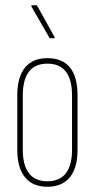

<svg xmlns="http://www.w3.org/2000/svg" viewBox="-20 -707 362 733"><path d="M161 6Q105 6 75.5 -30Q46 -66 46 -135V-343Q46 -413 75.5 -449Q105 -485 161 -485Q218 -485 247 -449.5Q276 -414 276 -343V-135Q276 -66 246.5 -30Q217 6 161 6ZM161 -15Q208 -15 231.5 -45.5Q255 -76 255 -136V-342Q255 -403 231.5 -433.5Q208 -464 161 -464Q114 -464 90.5 -433.5Q67 -403 67 -342V-136Q67 -76 90.5 -45.5Q114 -15 161 -15ZM172 -561Q169 -561 168 -564L100 -682Q99 -684 100 -685.5Q101 -687 102 -687H118Q122 -687 123 -683L188 -566Q190 -564 189 -562.5Q188 -561 185 -561Z"/></svg>

Font: Sofia Sans Extra Condensed Thin
Style: Regular
Weight: 250
Version: Version 4.100